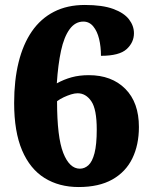

<svg xmlns="http://www.w3.org/2000/svg" viewBox="-20 -744 609 774"><path d="M297 10Q218 10 159.5 -26.5Q101 -63 69 -138Q37 -213 37 -329Q37 -420 55 -493Q73 -566 108.5 -617.5Q144 -669 197.5 -696.5Q251 -724 322 -724Q393 -724 436.5 -708Q480 -692 500 -666Q520 -640 520 -610Q520 -573 490.5 -546Q461 -519 387 -519Q387 -556 379.5 -587Q372 -618 356 -637.5Q340 -657 316 -657Q283 -657 260.5 -626Q238 -595 226 -539.5Q214 -484 209 -408Q238 -424 269 -432.5Q300 -441 338 -441Q430 -441 485 -386Q540 -331 540 -232Q540 -160 513.5 -105.5Q487 -51 433 -20.5Q379 10 297 10ZM302 -64Q321 -64 336.5 -78Q352 -92 361 -126.5Q370 -161 370 -222Q370 -304 348 -336Q326 -368 293 -368Q281 -368 266.5 -363.5Q252 -359 237 -352Q222 -345 210 -336Q210 -191 235 -127.5Q260 -64 302 -64Z"/></svg>

Font: Noto Serif Kannada Black
Style: Regular
Weight: 900
Version: Version 2.003